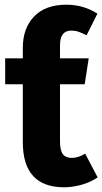

<svg xmlns="http://www.w3.org/2000/svg" viewBox="-20 -779 435 816"><path d="M395 -25Q366 -5 327.5 6Q289 17 251 17Q77 16 77 -175V-421H2V-531H77V-576Q77 -659 125 -709Q173 -759 262 -759Q335 -759 394 -721L348 -629Q329 -639 314 -644Q299 -649 283 -649Q235 -649 235 -587V-531H357L340 -421H235V-177Q235 -140 247 -124Q259 -108 285 -108Q313 -108 342 -126Z"/></svg>

Font: FiraGOUPP
Style: Bold
Weight: 700
Designer: bBox Type
Foundry: bBox Type GmbH
Version: Version 1.001